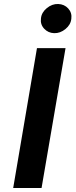

<svg xmlns="http://www.w3.org/2000/svg" viewBox="-20 -941 378 961"><path d="M185 -849Q188 -879 214.5 -900.5Q241 -922 271 -921Q302 -920 321.5 -898.5Q341 -877 337 -847Q334 -817 307.5 -795.5Q281 -774 251 -775Q221 -776 201 -797.5Q181 -819 185 -849ZM165 -700H308L188 0H46Z"/></svg>

Font: Von Semi
Style: Italic
Weight: 600
Version: Version 4.000; ttfautohint (v1.8.4.7-5d5b)